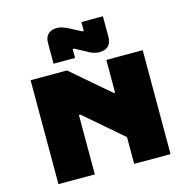

<svg xmlns="http://www.w3.org/2000/svg" viewBox="-135 -1117 1236 1249"><g transform="rotate(-15 482.5 -492.0)"><path d="M615 -480V-700H860V0H615V-180L360 -400H350V0H105V-700H350L606 -480ZM667 -840Q667 -802 646 -781Q625 -760 587 -760Q572 -760 557.5 -763.5Q543 -767 532 -772Q519 -777 507 -785L432 -825H422V-765H277V-905Q277 -943 298 -963.5Q319 -984 357 -984Q372 -984 386.5 -980Q401 -976 412 -971Q425 -966 437 -959L512 -920H522V-980H667Z"/></g></svg>

Font: Imperial One
Style: Regular
Weight: 400
Designer: Jovanny Lemonad
Foundry: Jovanny Lemonad
Version: Version 1.000